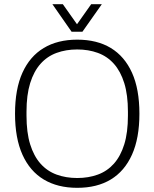

<svg xmlns="http://www.w3.org/2000/svg" viewBox="-20 -888 740 920"><path d="M350 12Q256 12 189.5 -28Q123 -68 87.5 -147Q52 -226 52 -343Q52 -461 87.5 -539.5Q123 -618 189.5 -658Q256 -698 350 -698Q445 -698 511 -658Q577 -618 612.5 -539.5Q648 -461 648 -343Q648 -226 612.5 -147Q577 -68 511 -28Q445 12 350 12ZM350 -35Q404 -35 449 -51.5Q494 -68 526 -104Q558 -140 575.5 -196.5Q593 -253 593 -334V-353Q593 -433 575.5 -489.5Q558 -546 526 -582Q494 -618 449 -634.5Q404 -651 350 -651Q296 -651 251 -634.5Q206 -618 174 -582Q142 -546 124.5 -489.5Q107 -433 107 -353V-334Q107 -253 124.5 -196.5Q142 -140 174 -104Q206 -68 251 -51.5Q296 -35 350 -35ZM231 -868H281L363 -752H335L417 -868H468L375 -736H323Z"/></svg>

Font: Archivo SemiCondensed Thin
Style: Regular
Weight: 250
Width: 4
Designer: Hector Gatti
Foundry: Omnibus-Type
Version: Version 2.001